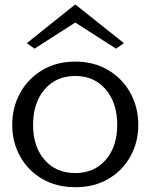

<svg xmlns="http://www.w3.org/2000/svg" viewBox="-20 -768 620 801"><path d="M294 13Q216 13 156.5 -21.5Q97 -56 64 -115.5Q31 -175 31 -247Q31 -320 64 -380Q97 -440 156.5 -475.5Q216 -511 294 -511Q372 -511 431.5 -475.5Q491 -440 524 -380Q557 -320 557 -247Q557 -175 524 -115.5Q491 -56 432 -21.5Q373 13 294 13ZM294 -46Q373 -46 421 -101Q469 -156 469 -247Q469 -339 421 -395Q373 -451 294 -451Q214 -451 166 -395Q118 -339 118 -247Q118 -156 166 -101Q214 -46 294 -46ZM124 -565 92 -588 292 -748H296L497 -588L464 -565L294 -674Z"/></svg>

Font: Panamera Medium
Style: Regular
Weight: 500
Designer: Bastien Sozeau
Foundry: NBR — Bastien Sozeau
Version: Version 3.002; ttfautohint (v1.8.4.7-5d5b);gftools[0.9.33]